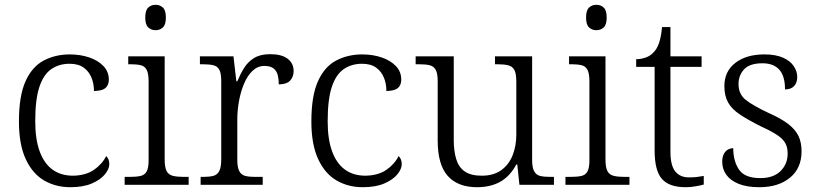

<svg xmlns="http://www.w3.org/2000/svg" viewBox="-20 -771 3412 801"><path d="M273 10Q212 10 163.5 -18.5Q115 -47 87 -108Q59 -169 59 -264Q59 -371 86.5 -432Q114 -493 162.5 -518.5Q211 -544 271 -544Q315 -544 352 -531.5Q389 -519 411.5 -495.5Q434 -472 434 -439Q434 -423 427 -412Q420 -401 406.5 -396.5Q393 -392 372 -391Q372 -422 361.5 -447.5Q351 -473 329 -489Q307 -505 270 -505Q227 -505 194.5 -483Q162 -461 144.5 -409Q127 -357 127 -265Q127 -190 145.5 -139.5Q164 -89 199 -63.5Q234 -38 285 -38Q338 -39 372 -62.5Q406 -86 423 -120Q429 -114 432.5 -106Q436 -98 436 -86Q436 -66 417.5 -43.5Q399 -21 363 -5.5Q327 10 273 10Z M500 0V-33H520Q549 -33 566.5 -37Q584 -41 592 -56Q600 -71 600 -103V-431Q600 -464 592 -479.5Q584 -495 567 -499Q550 -503 525 -503H515V-536H667V-106Q667 -73 675 -57.5Q683 -42 701 -37.5Q719 -33 747 -33H767V0ZM629 -645Q611 -645 598.5 -656.5Q586 -668 586 -698Q586 -728 598.5 -739.5Q611 -751 629 -751Q647 -751 659.5 -739.5Q672 -728 672 -698Q672 -668 659.5 -656.5Q647 -645 629 -645Z M817 0V-33H828Q854 -33 870.5 -37.5Q887 -42 895 -58Q903 -74 903 -107V-433Q903 -465 895 -480Q887 -495 869.5 -499Q852 -503 823 -503H814V-536H954L966 -432H970Q982 -461 998 -487Q1014 -513 1040 -529Q1066 -545 1107 -545Q1155 -545 1180 -526Q1205 -507 1205 -474Q1205 -451 1190.5 -435Q1176 -419 1143 -419Q1143 -461 1128.5 -478.5Q1114 -496 1083 -496Q1055 -496 1033.5 -475.5Q1012 -455 998 -421.5Q984 -388 977 -349Q970 -310 970 -274V-104Q970 -72 978.5 -56.5Q987 -41 1003.5 -37Q1020 -33 1045 -33H1076V0Z M1493 10Q1432 10 1383.5 -18.5Q1335 -47 1307 -108Q1279 -169 1279 -264Q1279 -371 1306.5 -432Q1334 -493 1382.5 -518.5Q1431 -544 1491 -544Q1535 -544 1572 -531.5Q1609 -519 1631.5 -495.5Q1654 -472 1654 -439Q1654 -423 1647 -412Q1640 -401 1626.5 -396.5Q1613 -392 1592 -391Q1592 -422 1581.5 -447.5Q1571 -473 1549 -489Q1527 -505 1490 -505Q1447 -505 1414.5 -483Q1382 -461 1364.5 -409Q1347 -357 1347 -265Q1347 -190 1365.5 -139.5Q1384 -89 1419 -63.5Q1454 -38 1505 -38Q1558 -39 1592 -62.5Q1626 -86 1643 -120Q1649 -114 1652.5 -106Q1656 -98 1656 -86Q1656 -66 1637.5 -43.5Q1619 -21 1583 -5.5Q1547 10 1493 10Z M1970 10Q1890 10 1848 -37Q1806 -84 1806 -185V-433Q1806 -465 1797.5 -480Q1789 -495 1772 -499Q1755 -503 1726 -503H1714V-536H1873V-187Q1873 -142 1883 -108Q1893 -74 1918.5 -56Q1944 -38 1990 -38Q2039 -38 2071 -61Q2103 -84 2118.5 -123Q2134 -162 2134 -210V-430Q2134 -464 2126 -479Q2118 -494 2100.5 -498.5Q2083 -503 2054 -503H2045V-536H2200V-103Q2200 -72 2208.5 -56.5Q2217 -41 2233.5 -37Q2250 -33 2276 -33H2291V0H2147L2138 -85H2134Q2108 -36 2067.5 -13Q2027 10 1970 10Z M2339 0V-33H2359Q2388 -33 2405.5 -37Q2423 -41 2431 -56Q2439 -71 2439 -103V-431Q2439 -464 2431 -479.5Q2423 -495 2406 -499Q2389 -503 2364 -503H2354V-536H2506V-106Q2506 -73 2514 -57.5Q2522 -42 2540 -37.5Q2558 -33 2586 -33H2606V0ZM2468 -645Q2450 -645 2437.5 -656.5Q2425 -668 2425 -698Q2425 -728 2437.5 -739.5Q2450 -751 2468 -751Q2486 -751 2498.5 -739.5Q2511 -728 2511 -698Q2511 -668 2498.5 -656.5Q2486 -645 2468 -645Z M2840 10Q2772 10 2741.5 -24.5Q2711 -59 2711 -143V-492H2634V-524Q2653 -524 2672.5 -530.5Q2692 -537 2705 -551Q2720 -565 2729 -590.5Q2738 -616 2742 -658H2777V-536H2907V-492H2777V-138Q2777 -81 2797 -56Q2817 -31 2854 -31Q2872 -31 2886 -32.5Q2900 -34 2916 -37V-1Q2901 3 2880.5 6.5Q2860 10 2840 10Z M3148 10Q3096 10 3061.5 -4Q3027 -18 3010 -42Q2993 -66 2993 -96Q2993 -117 3000.5 -130Q3008 -143 3018.5 -148Q3029 -153 3039 -153Q3039 -99 3063 -63.5Q3087 -28 3152 -28Q3207 -28 3236.5 -57.5Q3266 -87 3266 -130Q3266 -155 3257 -172.5Q3248 -190 3224 -206.5Q3200 -223 3154 -244Q3100 -271 3066.5 -293.5Q3033 -316 3017.5 -343.5Q3002 -371 3002 -412Q3002 -473 3047.5 -508.5Q3093 -544 3169 -544Q3216 -544 3246.5 -530.5Q3277 -517 3291.5 -495Q3306 -473 3306 -450Q3306 -426 3293 -412Q3280 -398 3255 -398Q3255 -454 3231 -480.5Q3207 -507 3161 -507Q3108 -507 3084.5 -482Q3061 -457 3061 -420Q3061 -378 3091.5 -354Q3122 -330 3186 -300Q3238 -277 3268 -254Q3298 -231 3311 -204Q3324 -177 3324 -140Q3324 -69 3275.5 -29.5Q3227 10 3148 10Z"/></svg>

Font: Noto Rashi Hebrew Light
Style: Regular
Weight: 300
Version: Version 1.006